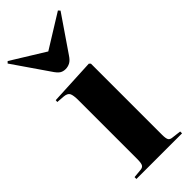

<svg xmlns="http://www.w3.org/2000/svg" viewBox="-266 -835 875 875"><g transform="rotate(-45 171.5 -398.0)"><path d="M34 0V-12L76 -16Q90 -17 95.5 -26Q101 -35 101 -62V-440Q101 -473 94.5 -485.5Q88 -498 66 -500L27 -503L28 -514L252 -525L259 -518V-60Q259 -35 264.5 -26.5Q270 -18 287 -17L328 -12V0ZM160 -582Q144 -582 132.5 -589.5Q121 -597 106 -620L-9 -787L-1 -795L161 -695L324 -796L332 -787L215 -616Q202 -596 188.5 -589Q175 -582 160 -582Z"/></g></svg>

Font: Literata 72pt
Style: Bold
Weight: 700
Designer: Latin by Veronika Burian and Jose Scaglione. Greek by Irene Vlachou. Cyrillic by Vera Evstafieva.
Foundry: TypeTogether
Version: Version 3.002